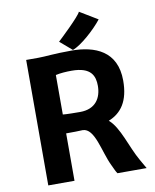

<svg xmlns="http://www.w3.org/2000/svg" viewBox="-102 -1044 905 1120"><g transform="rotate(-10 350.5 -483.5)"><path d="M91.8 0H247.1V-280.8C289.1 -280.8 320.3 -281.2 345.2 -282.7C417 -281.7 432.1 -140.6 474.1 -53.7C488.8 -22.5 492.7 -12.7 501.5 0H674.3L643.6 -53.7C594.7 -138.2 565.4 -259.3 504.9 -310.1C582.5 -341.3 628.4 -406.2 628.4 -526.4C628.4 -701.7 500 -751 360.8 -751C253.9 -751 209 -743.2 163.6 -743.2H91.8ZM247.1 -392.6V-626.5C273.9 -632.8 309.1 -635.3 342.3 -635.3C458 -635.3 477.5 -579.6 477.5 -522C477.5 -452.6 442.9 -389.6 349.1 -389.6C323.7 -389.6 267.6 -390.1 247.1 -392.6ZM370.6 -753.4C418.9 -769.5 506.8 -848.1 549.3 -902.8L443.4 -966.8C434.6 -941.9 313 -827.1 299.3 -814.5Z"/></g></svg>

Font: Merriweather Sans
Style: Bold
Weight: 700
Designer: Eben Sorkin ( eben@eyebytes.com )
Foundry: Eben Sorkin
Version: Version 1.003